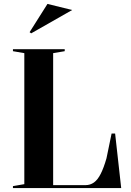

<svg xmlns="http://www.w3.org/2000/svg" viewBox="-20 -959 668 979"><path d="M46 0V-10L104 -20V-688L46 -698V-708H310V-698L251 -688V-15H416Q440 -15 459 -28.5Q478 -42 493.5 -72.5Q509 -103 523 -152L549 -278H567L598 0ZM139 -789 131 -795 222 -939 348 -908Z"/></svg>

Font: Kalnia Medium
Style: Regular
Weight: 500
Designer: Frida Medrano
Foundry: Frida Medrano
Version: Version 1.105